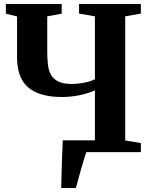

<svg xmlns="http://www.w3.org/2000/svg" viewBox="-20 -763 759 963"><path d="M287 180Q288 148 288.8 108.2Q289.5 68.5 291.2 25.5Q293 -17.5 295 -59H456V-310Q421.5 -294 377.5 -285.2Q333.5 -276.5 292 -276.5Q240.5 -276.5 202.5 -285.8Q164.5 -295 138 -312.2Q111.5 -329.5 95.5 -354.2Q79.5 -379 72.5 -410.2Q65.5 -441.5 65.5 -478V-680.5L9.5 -694.5V-743H289.5V-694.5L217 -681V-502.5Q217 -469 220.2 -440Q223.5 -411 235.2 -389Q247 -367 271.8 -354.5Q296.5 -342 339 -342Q363 -342 385.2 -345.2Q407.5 -348.5 426 -354Q444.5 -359.5 456 -365.5V-681L376.5 -695V-743H686.5V-695L608 -681V-58.5L686.5 -45.5V0H413Q408 13.5 400.5 38.2Q393 63 385 91.2Q377 119.5 370.5 143.8Q364 168 360.5 180Z"/></svg>

Font: Merriweather 60pt
Style: Bold
Weight: 700
Version: Version 2.100